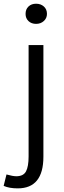

<svg xmlns="http://www.w3.org/2000/svg" viewBox="-62 -787 352 1052"><path d="M35.2 245.1Q-11.7 245.1 -42 231.4L-26.4 168.9Q7.8 178.7 27.3 178.7Q66.4 178.7 80.6 151.9Q94.7 125 94.7 70.3V-540H175.8V71.3Q175.8 245.1 35.2 245.1ZM78.1 -710.9Q78.1 -736.3 94.2 -751.5Q110.4 -766.6 135.7 -766.6Q161.1 -766.6 178.2 -751.5Q195.3 -736.3 195.3 -710.9Q195.3 -687.5 178.2 -671.9Q161.1 -656.2 135.7 -656.2Q110.4 -656.2 94.2 -671.4Q78.1 -686.5 78.1 -710.9Z"/></svg>

Font: Gen Shin Gothic Normal
Style: Regular
Weight: 300
Designer: [Source Han Sans]
Ryoko NISHIZUKA  (kana & ideographs); Paul D. Hunt (Latin, Greek & Cyrillic); Wenlong ZHANG  (bopomofo
Version: Version 1.002.20150607